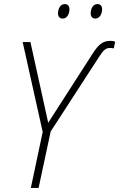

<svg xmlns="http://www.w3.org/2000/svg" viewBox="-20 -920 584 940"><path d="M447 -829C468 -829 480 -853 480 -875C480 -890 472 -900 457 -900C434 -900 424 -875 424 -855C424 -839 432 -829 447 -829ZM287 -829C309 -829 320 -853 320 -875C320 -890 312 -900 297 -900C274 -900 264 -875 264 -855C264 -839 272 -829 287 -829ZM131 0H169L228 -276L462 -637C486 -675 498 -685 517 -685C523 -685 530 -685 537 -683L544 -716C536 -719 528 -720 521 -720C485 -720 463 -705 430 -652L216 -319L129 -714H91L189 -274Z"/></svg>

Font: Noto Sans SemiCondensed ExtraLight
Style: Italic
Weight: 200
Width: 4
Italic angle: -12°
Designer: Monotype Design Team
Foundry: Monotype Imaging Inc.
Version: Version 2.013